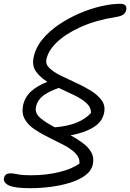

<svg xmlns="http://www.w3.org/2000/svg" viewBox="-67 -730 684 1009"><path d="M92 259Q9 259 -21 244Q-51 229 -46 206Q-42 181 -12 181Q2 181 12.5 183.5Q23 186 41.5 188.5Q60 191 98 191Q177 191 245.5 174Q314 157 351 129Q352 98 329 75Q306 52 269 32.5Q232 13 191.5 -6.5Q151 -26 116.5 -49Q82 -72 64 -102.5Q46 -133 54 -175Q63 -219 95.5 -249Q128 -279 182 -300Q145 -323 123 -353Q101 -383 109 -425Q119 -478 155.5 -522.5Q192 -567 243.5 -601.5Q295 -636 352.5 -660.5Q410 -685 465.5 -697.5Q521 -710 564 -710Q604 -710 596 -677Q593 -663 581.5 -654Q570 -645 544 -641Q437 -624 358 -588.5Q279 -553 232.5 -508.5Q186 -464 177 -418Q171 -393 193 -372Q215 -351 252.5 -332.5Q290 -314 332 -295Q374 -276 410.5 -253.5Q447 -231 467.5 -202.5Q488 -174 480 -137Q471 -90 424 -61Q377 -32 304 -19Q339 0 368.5 22Q398 44 413 71Q428 98 421 133Q414 167 382 191Q350 215 302 230Q254 245 199 252Q144 259 92 259ZM122 -168Q115 -135 145.5 -109.5Q176 -84 221 -61Q351 -71 411 -136Q412 -166 387 -188.5Q362 -211 322.5 -230Q283 -249 242 -268Q185 -248 156.5 -224.5Q128 -201 122 -168Z"/></svg>

Font: Shantell Sans Normal
Style: Italic
Weight: 300
Italic angle: -11.31°
Designer: Stephen Nixon, Anya Danilova, Shantell Martin
Foundry: Arrow Type
Version: Version 1.008;[a672d596b]